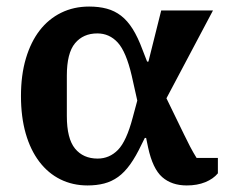

<svg xmlns="http://www.w3.org/2000/svg" viewBox="-20 -554 707 586"><path d="M645 -25Q631 -8 606.5 2Q582 12 550 12Q504 12 475 -13.5Q446 -39 432 -104L426 -133H422L412 -113Q395 -77 377.5 -52.5Q360 -28 340.5 -14Q321 0 298 6Q275 12 247 12Q202 12 164.5 -6.5Q127 -25 100 -60.5Q73 -96 58.5 -146.5Q44 -197 44 -261Q44 -325 59 -375.5Q74 -426 101 -461Q128 -496 166.5 -515Q205 -534 252 -534Q282 -534 306 -527.5Q330 -521 349.5 -506Q369 -491 385 -465.5Q401 -440 415 -402L429 -366H433L472 -522H630L488 -254L542 -143Q550 -126 560 -107Q570 -88 580 -72H645ZM382 -323Q365 -396 339.5 -424Q314 -452 277 -452Q234 -452 209 -422Q184 -392 184 -323V-200Q184 -131 209 -100.5Q234 -70 278 -70Q314 -70 340 -96.5Q366 -123 385 -195L399 -247Z"/></svg>

Font: IBM Plex Serif SmBld
Style: Regular
Weight: 600
Designer: Mike Abbink, Paul van der Laan, Pieter van Rosmalen
Foundry: Bold Monday
Version: Version 3.001